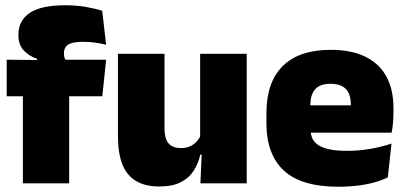

<svg xmlns="http://www.w3.org/2000/svg" viewBox="-20 -697 1544 730"><path d="M228 -677Q269.5 -677 306 -670.8Q342.5 -664.5 368.5 -656L383.5 -527Q364.5 -531.5 343 -534.8Q321.5 -538 296.5 -538Q266.5 -538 250.5 -532.5Q234.5 -527 228.8 -517Q223 -507 223 -493.5V-492.5Q223 -482.5 226.2 -475Q229.5 -467.5 234.5 -460.5L121 -456.5V-473.5Q91.5 -483 70.8 -504.8Q50 -526.5 50 -562.5V-565Q50 -619 93.2 -648Q136.5 -677 228 -677ZM243 0H67V-420.5H243ZM369 -331H5.5V-470L145 -468.5L211 -470H383.5Z M428.5 -492.5H605.5V-209.5Q605.5 -186 611.2 -169Q617 -152 631 -143Q645 -134 669 -134Q688 -134 702.2 -140.5Q716.5 -147 726.8 -158Q737 -169 743 -182L770 -109H741.5Q734 -75 716.2 -47.5Q698.5 -20 667 -4Q635.5 12 585.5 12Q532 12 497 -9Q462 -30 445.2 -72.2Q428.5 -114.5 428.5 -179ZM741 -492.5H918V0H742L747.5 -126.5L741 -144.5Z M1267 13Q1125.5 13 1059.2 -48.5Q993 -110 993 -228.5V-267Q993 -384.5 1055.2 -446Q1117.5 -507.5 1237 -507.5Q1316.5 -507.5 1369.5 -481.2Q1422.5 -455 1449.2 -405.8Q1476 -356.5 1476 -287V-271.5Q1476 -251.5 1474.2 -230.8Q1472.5 -210 1469 -192.5H1310.5Q1312.5 -223 1313.2 -250Q1314 -277 1314 -298.5Q1314 -324.5 1306 -342.2Q1298 -360 1281 -369.2Q1264 -378.5 1237 -378.5Q1196.5 -378.5 1178.2 -357.5Q1160 -336.5 1160 -298V-253.5L1161 -234.5V-203.5Q1161 -188 1166.5 -173.5Q1172 -159 1186.8 -147.8Q1201.5 -136.5 1228.8 -130Q1256 -123.5 1299.5 -123.5Q1344 -123.5 1386.5 -130.8Q1429 -138 1468.5 -151L1454.5 -22.5Q1420 -5.5 1372.2 3.8Q1324.5 13 1267 13ZM1433.5 -192.5H1086.5V-296.5H1433.5Z"/></svg>

Font: Anek Kannada Medium ExtraBold
Style: Regular
Weight: 800
Version: Version 1.003